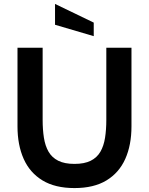

<svg xmlns="http://www.w3.org/2000/svg" viewBox="-20 -943 758 977"><path d="M359 14Q260.5 14 196.2 -25Q132 -64 100.5 -134.5Q69 -205 69 -300V-700H197V-333Q197 -283 203.5 -241.8Q210 -200.5 227.2 -170.8Q244.5 -141 276.5 -125Q308.5 -109 359 -109Q409.5 -109 441.5 -125Q473.5 -141 490.8 -170.8Q508 -200.5 514.5 -241.8Q521 -283 521 -333V-700H649V-300Q649 -205 617.5 -134.5Q586 -64 521.8 -25Q457.5 14 359 14ZM457 -759 260 -817V-923L457 -828Z"/></svg>

Font: Cabin Resolve
Style: Bold-Resolve
Weight: 700
Designer: Pablo Impallari
Foundry: Pablo Impallari. http://www.impallari.com Igino Marini. http://www.ikern.com
Version: Version 3.001